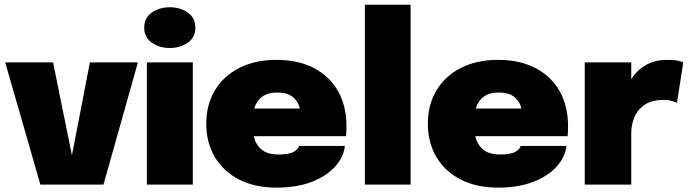

<svg xmlns="http://www.w3.org/2000/svg" viewBox="-20 -802 3008 834"><path d="M579 -531 429.5 0H155.5L2.5 -531H210.5L292.5 -127.5L370.5 -531Z M717.5 -593.5Q673 -593.5 639.8 -616.5Q606.5 -639.5 606.5 -682Q606.5 -725 639.8 -747.8Q673 -770.5 717.5 -770.5Q762 -770.5 795.2 -747.8Q828.5 -725 828.5 -682Q828.5 -639 795.2 -616.2Q762 -593.5 717.5 -593.5ZM618 0V-531H817.5V0Z M1478 -168Q1473 -121 1436.8 -79.8Q1400.5 -38.5 1335.8 -12.8Q1271 13 1180.5 13Q1087 13 1018.5 -22.2Q950 -57.5 913 -120.2Q876 -183 876 -264.5Q876 -348 914 -410.5Q952 -473 1020.8 -507.5Q1089.5 -542 1180.5 -542Q1274.5 -542 1342.8 -506.8Q1411 -471.5 1448 -406.8Q1485 -342 1485 -253Q1485 -238 1484.5 -227.5Q1484 -217 1483 -210.5H1082Q1091.5 -172 1117.2 -151.5Q1143 -131 1189 -131Q1237.5 -131 1257.2 -143.2Q1277 -155.5 1279 -168ZM1183 -400Q1106 -400 1084 -330.5H1282Q1278.5 -355 1255.5 -377.5Q1232.5 -400 1183 -400Z M1763.5 -781.5V0H1565V-781.5Z M2440.5 -168Q2435.5 -121 2399.2 -79.8Q2363 -38.5 2298.2 -12.8Q2233.5 13 2143 13Q2049.5 13 1981 -22.2Q1912.5 -57.5 1875.5 -120.2Q1838.5 -183 1838.5 -264.5Q1838.5 -348 1876.5 -410.5Q1914.5 -473 1983.2 -507.5Q2052 -542 2143 -542Q2237 -542 2305.2 -506.8Q2373.5 -471.5 2410.5 -406.8Q2447.5 -342 2447.5 -253Q2447.5 -238 2447 -227.5Q2446.5 -217 2445.5 -210.5H2044.5Q2054 -172 2079.8 -151.5Q2105.5 -131 2151.5 -131Q2200 -131 2219.8 -143.2Q2239.5 -155.5 2241.5 -168ZM2145.5 -400Q2068.5 -400 2046.5 -330.5H2244.5Q2241 -355 2218 -377.5Q2195 -400 2145.5 -400Z M2520 0V-531H2722V-457.5Q2747 -498 2786.5 -520Q2826 -542 2878 -542Q2910.5 -542 2927.2 -537.8Q2944 -533.5 2948 -531L2920.5 -355Q2916 -357.5 2900.5 -362.8Q2885 -368 2863 -368Q2811 -368 2780 -346.8Q2749 -325.5 2735.5 -292.5Q2722 -259.5 2722 -224V0Z"/></svg>

Font: Epilogue Black
Style: Regular
Weight: 900
Designer: Tyler Finck
Foundry: Etcetera Type Co
Version: Version 2.111; ttfautohint (v1.8.3)